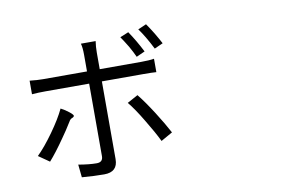

<svg xmlns="http://www.w3.org/2000/svg" viewBox="-82 -928 1664 1103"><g transform="rotate(-10 750.0 -377.0)"><path d="M442.4 26.4Q384.8 26.4 312.5 20.5L304.7 -54.7Q367.2 -43.9 411.1 -43.9Q447.3 -43.9 447.3 -79.1V-502H191.4Q151.4 -502 113.3 -499V-578.1Q157.2 -573.2 191.4 -573.2H447.3V-669.9Q447.3 -712.9 440.4 -736.3H526.4Q521.5 -705.1 521.5 -668.9V-573.2H763.7Q810.5 -573.2 838.9 -578.1V-500Q814.5 -502 764.6 -502H521.5V-275.4V-48.8Q521.5 26.4 442.4 26.4ZM148.4 -99.6 85 -143.6Q129.9 -187.5 181.6 -259.8Q233.4 -332 260.7 -389.6Q287.1 -376 308.6 -358.4Q332 -339.8 328.1 -333Q325.2 -328.1 318.4 -325.2Q305.7 -321.3 297.9 -306.6Q268.6 -258.8 241.2 -220.7Q188.5 -144.5 148.4 -99.6ZM799.8 -105.5Q773.4 -160.2 727.5 -235.4Q681.6 -312.5 646.5 -354.5L709 -388.7Q744.1 -345.7 793 -269.5Q838.9 -197.3 867.2 -143.6ZM743.2 -606.4Q730.5 -634.8 710 -670.9Q682.6 -715.8 669.9 -733.4L719.7 -753.9Q757.8 -698.2 793 -628.9ZM853.5 -634.8Q812.5 -715.8 779.3 -759.8L828.1 -781.2Q846.7 -754.9 868.2 -719.7Q889.6 -683.6 903.3 -657.2Z"/></g></svg>

Font: Bpmf GenSeki Gothic R
Style: R
Weight: 400
Foundry: But Ko
Version: Version 1.320